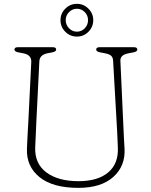

<svg xmlns="http://www.w3.org/2000/svg" viewBox="-20 -940 770 976"><path d="M575 -281 555 -631Q554 -649.5 543.8 -657.5Q533.5 -665.5 514 -669L488 -674Q469 -678 469 -688Q469 -700 486 -700H661Q678 -700 678 -688Q678 -678 659 -674L633 -669Q590.5 -661 592 -631L608 -281Q609 -257 610.2 -234Q611.5 -211 613 -186Q618.5 -97 556.5 -41Q494.5 15 378 15Q248.5 15 181 -39.5Q113.5 -94 117 -184Q117.5 -200.5 118.8 -226Q120 -251.5 121.5 -277.2Q123 -303 124 -321L139 -625Q140.5 -661 98.5 -669L72.5 -674Q53.5 -678 53.5 -688Q53.5 -700 70.5 -700H248.5Q265.5 -700 265.5 -688Q265.5 -678 246.5 -674L220.5 -669Q181.5 -661 180 -628L165 -326Q163 -285.5 161.8 -253.5Q160.5 -221.5 159 -192Q155.5 -109 215.2 -64Q275 -19 379 -19Q478 -19 530.8 -64.2Q583.5 -109.5 579 -192Q577.5 -223.5 576.8 -243.2Q576 -263 575 -281ZM371 -754Q336.5 -754 312 -778.5Q287.5 -803 287.5 -837.5Q287.5 -871.5 312 -896Q336.5 -920.5 371 -920.5Q405 -920.5 429.5 -896Q454 -871.5 454 -837.5Q454 -803 429.5 -778.5Q405 -754 371 -754ZM371 -895.5Q348 -895.5 331 -878.5Q314 -861.5 314 -837.5Q314 -813.5 331 -796.2Q348 -779 371 -779Q394.5 -779 411 -796.2Q427.5 -813.5 427.5 -837.5Q427.5 -861.5 411 -878.5Q394.5 -895.5 371 -895.5Z"/></svg>

Font: Fraunces 9pt SuperSoft Thin
Style: Regular
Weight: 100
Version: Version 1.000;[b76b70a41]